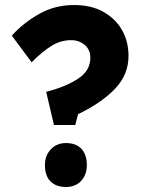

<svg xmlns="http://www.w3.org/2000/svg" viewBox="-20 -734 572 765"><path d="M195 -236 164 -368Q241 -388 290.5 -420Q340 -452 340 -504Q340 -536 317.5 -555Q295 -574 263 -574Q223 -574 186.5 -552Q150 -530 106 -486L27 -592Q73 -643 136 -678.5Q199 -714 275 -714Q343 -714 391.5 -687Q440 -660 466 -614.5Q492 -569 492 -511Q492 -437 439 -381Q386 -325 291 -279L280 -236ZM159 -76Q159 -114 182.5 -139Q206 -164 243 -164Q283 -164 304.5 -141Q326 -118 326 -76Q326 -38 303.5 -13.5Q281 11 243 11Q203 11 181 -11.5Q159 -34 159 -76Z"/></svg>

Font: Readex Pro bold
Style: Bold
Weight: 700
Designer: Bonnie Shaver-Troup, Thomas Jockin
Foundry: Lexend
Version: Version 1.200; ttfautohint (v1.8.3)